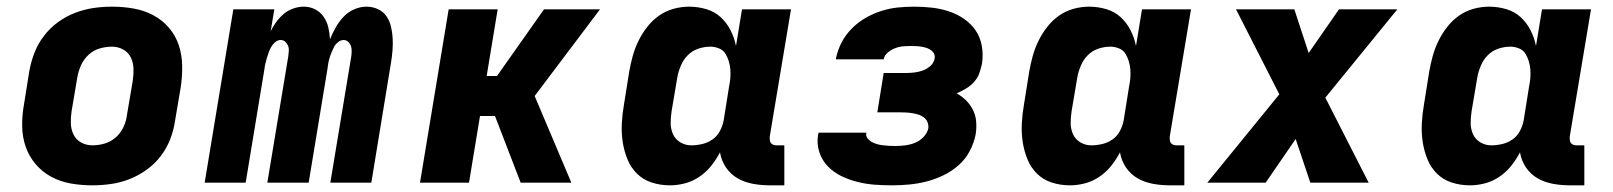

<svg xmlns="http://www.w3.org/2000/svg" viewBox="-20 -548 4840 576"><path d="M257 8Q224 8 192.5 2.5Q161 -3 134 -17.5Q107 -32 87 -55.5Q67 -79 57 -108Q47 -137 46.5 -169.5Q46 -202 52 -235L68 -335Q73 -363 83.5 -390Q94 -417 112 -440.5Q130 -464 154 -481.5Q178 -499 205.5 -509.5Q233 -520 260.5 -524Q288 -528 316 -528Q349 -528 380.5 -522.5Q412 -517 439.5 -502.5Q467 -488 487 -464.5Q507 -441 516.5 -412Q526 -383 526.5 -350.5Q527 -318 522 -285L505 -185Q501 -157 490.5 -130Q480 -103 462 -79.5Q444 -56 419.5 -38.5Q395 -21 368 -10.5Q341 0 313 4Q285 8 257 8ZM257 -112Q276 -112 294.5 -117.5Q313 -123 328 -136.5Q343 -150 351 -168Q359 -186 361 -204L378 -304Q381 -323 380.5 -341.5Q380 -360 372.5 -375.5Q365 -391 349.5 -399.5Q334 -408 316 -408Q297 -408 278.5 -402.5Q260 -397 245.5 -383.5Q231 -370 223 -352Q215 -334 212 -316L195 -216Q192 -197 192.5 -178.5Q193 -160 200.5 -144.5Q208 -129 223.5 -120.5Q239 -112 257 -112Z M594 0 680 -520H803L792 -454Q799 -469 809 -482.5Q819 -496 831.5 -506.5Q844 -517 860 -522.5Q876 -528 891 -528Q910 -528 925.5 -520Q941 -512 951 -497.5Q961 -483 965 -465.5Q969 -448 970 -430Q977 -448 987 -465.5Q997 -483 1010.5 -497.5Q1024 -512 1042.5 -520Q1061 -528 1079 -528Q1098 -528 1114 -520.5Q1130 -513 1139.5 -499Q1149 -485 1153 -468Q1157 -451 1158 -433Q1159 -415 1157.5 -396.5Q1156 -378 1153 -360L1094 0H971L1034 -380Q1035 -388 1035 -396Q1035 -404 1032.5 -411Q1030 -418 1024 -423Q1018 -428 1011 -428Q1002 -428 994 -421.5Q986 -415 982 -407Q978 -399 974.5 -390.5Q971 -382 968.5 -373.5Q966 -365 964.5 -356.5Q963 -348 962 -339L906 0H782L845 -380Q846 -388 846.5 -396Q847 -404 844 -411Q841 -418 835.5 -423Q830 -428 822 -428Q813 -428 805.5 -421.5Q798 -415 793.5 -407Q789 -399 786 -390.5Q783 -382 780.5 -373.5Q778 -365 776 -356.5Q774 -348 773 -339L717 0Z M1542 0 1465 -200H1420L1387 0H1240L1326 -520H1473L1440 -320H1471L1612 -520H1780L1584 -260L1694 0Z M1990 8Q1961 8 1935 -0.5Q1909 -9 1890.5 -27.5Q1872 -46 1862 -71Q1852 -96 1848 -123Q1844 -150 1845.5 -178.5Q1847 -207 1852 -235L1868 -335Q1872 -358 1878.5 -381Q1885 -404 1895.5 -425.5Q1906 -447 1921.5 -467Q1937 -487 1957 -501Q1977 -515 2000.5 -521.5Q2024 -528 2047 -528Q2074 -528 2099 -520.5Q2124 -513 2142 -496.5Q2160 -480 2171.5 -457.5Q2183 -435 2188 -410L2206 -520H2353L2289 -137Q2289 -132 2289.5 -127Q2290 -122 2293 -118.5Q2296 -115 2300.5 -113.5Q2305 -112 2310 -112H2333V8H2290Q2264 8 2239 3.5Q2214 -1 2193 -13Q2172 -25 2158 -45.5Q2144 -66 2140 -91Q2129 -70 2114 -51Q2099 -32 2078.5 -18Q2058 -4 2035 2Q2012 8 1990 8ZM2054 -112Q2070 -112 2087 -116Q2104 -120 2118 -130Q2132 -140 2140 -155.5Q2148 -171 2151 -187L2167 -287Q2170 -301 2171 -314Q2172 -327 2171 -340Q2170 -353 2166 -365.5Q2162 -378 2155.5 -388Q2149 -398 2136.5 -403Q2124 -408 2111 -408Q2093 -408 2075 -402Q2057 -396 2043.5 -382.5Q2030 -369 2022.5 -351Q2015 -333 2012 -316L1995 -216Q1992 -197 1992 -179Q1992 -161 1999 -145.5Q2006 -130 2021 -121Q2036 -112 2054 -112Z M2656 8Q2629 8 2603 6Q2577 4 2551.5 -2.5Q2526 -9 2503.5 -20Q2481 -31 2463.5 -49Q2446 -67 2438 -91.5Q2430 -116 2434 -143L2436 -150H2579Q2577 -140 2582.5 -133Q2588 -126 2595.5 -122Q2603 -118 2611.5 -115.5Q2620 -113 2629.5 -112Q2639 -111 2648 -110.5Q2657 -110 2666 -110Q2681 -110 2696 -112Q2711 -114 2725 -119.5Q2739 -125 2750.5 -137Q2762 -149 2765 -163Q2766 -173 2762.5 -181.5Q2759 -190 2752 -195.5Q2745 -201 2736 -204Q2727 -207 2717 -208.5Q2707 -210 2698 -210.5Q2689 -211 2679 -211H2612L2631 -329H2698Q2710 -329 2723 -330.5Q2736 -332 2748.5 -336.5Q2761 -341 2771.5 -350.5Q2782 -360 2784 -373Q2786 -385 2778 -393Q2770 -401 2759 -404.5Q2748 -408 2736.5 -409Q2725 -410 2713 -410Q2702 -410 2689.5 -409Q2677 -408 2665.5 -403.5Q2654 -399 2643.5 -390.5Q2633 -382 2631 -370H2488V-373Q2493 -398 2505 -421Q2517 -444 2536 -463Q2555 -482 2578 -495Q2601 -508 2625 -515.5Q2649 -523 2673.5 -525.5Q2698 -528 2723 -528Q2750 -528 2776 -525Q2802 -522 2826.5 -514Q2851 -506 2872 -491.5Q2893 -477 2907 -456.5Q2921 -436 2925.5 -410Q2930 -384 2926 -357Q2923 -343 2918 -328.5Q2913 -314 2902 -302Q2891 -290 2877.5 -282Q2864 -274 2850 -268Q2866 -259 2878.5 -246.5Q2891 -234 2899 -218Q2907 -202 2908.5 -183Q2910 -164 2907 -145Q2902 -119 2889 -94.5Q2876 -70 2855.5 -52Q2835 -34 2810 -22Q2785 -10 2759.5 -3.5Q2734 3 2708 5.5Q2682 8 2656 8Z M3190 8Q3161 8 3135 -0.5Q3109 -9 3090.5 -27.5Q3072 -46 3062 -71Q3052 -96 3048 -123Q3044 -150 3045.5 -178.5Q3047 -207 3052 -235L3068 -335Q3072 -358 3078.5 -381Q3085 -404 3095.5 -425.5Q3106 -447 3121.5 -467Q3137 -487 3157 -501Q3177 -515 3200.5 -521.5Q3224 -528 3247 -528Q3274 -528 3299 -520.5Q3324 -513 3342 -496.5Q3360 -480 3371.5 -457.5Q3383 -435 3388 -410L3406 -520H3553L3489 -137Q3489 -132 3489.5 -127Q3490 -122 3493 -118.5Q3496 -115 3500.5 -113.5Q3505 -112 3510 -112H3533V8H3490Q3464 8 3439 3.5Q3414 -1 3393 -13Q3372 -25 3358 -45.5Q3344 -66 3340 -91Q3329 -70 3314 -51Q3299 -32 3278.5 -18Q3258 -4 3235 2Q3212 8 3190 8ZM3254 -112Q3270 -112 3287 -116Q3304 -120 3318 -130Q3332 -140 3340 -155.5Q3348 -171 3351 -187L3367 -287Q3370 -301 3371 -314Q3372 -327 3371 -340Q3370 -353 3366 -365.5Q3362 -378 3355.5 -388Q3349 -398 3336.5 -403Q3324 -408 3311 -408Q3293 -408 3275 -402Q3257 -396 3243.5 -382.5Q3230 -369 3222.5 -351Q3215 -333 3212 -316L3195 -216Q3192 -197 3192 -179Q3192 -161 3199 -145.5Q3206 -130 3221 -121Q3236 -112 3254 -112Z M3602 0 3818 -265 3688 -520H3863L3906 -389L3997 -520H4172L3956 -255L4086 0H3911L3867 -131L3777 0Z M4390 8Q4361 8 4335 -0.5Q4309 -9 4290.5 -27.5Q4272 -46 4262 -71Q4252 -96 4248 -123Q4244 -150 4245.5 -178.5Q4247 -207 4252 -235L4268 -335Q4272 -358 4278.5 -381Q4285 -404 4295.5 -425.5Q4306 -447 4321.5 -467Q4337 -487 4357 -501Q4377 -515 4400.5 -521.5Q4424 -528 4447 -528Q4474 -528 4499 -520.5Q4524 -513 4542 -496.5Q4560 -480 4571.5 -457.5Q4583 -435 4588 -410L4606 -520H4753L4689 -137Q4689 -132 4689.5 -127Q4690 -122 4693 -118.5Q4696 -115 4700.5 -113.5Q4705 -112 4710 -112H4733V8H4690Q4664 8 4639 3.5Q4614 -1 4593 -13Q4572 -25 4558 -45.5Q4544 -66 4540 -91Q4529 -70 4514 -51Q4499 -32 4478.5 -18Q4458 -4 4435 2Q4412 8 4390 8ZM4454 -112Q4470 -112 4487 -116Q4504 -120 4518 -130Q4532 -140 4540 -155.5Q4548 -171 4551 -187L4567 -287Q4570 -301 4571 -314Q4572 -327 4571 -340Q4570 -353 4566 -365.5Q4562 -378 4555.5 -388Q4549 -398 4536.5 -403Q4524 -408 4511 -408Q4493 -408 4475 -402Q4457 -396 4443.5 -382.5Q4430 -369 4422.5 -351Q4415 -333 4412 -316L4395 -216Q4392 -197 4392 -179Q4392 -161 4399 -145.5Q4406 -130 4421 -121Q4436 -112 4454 -112Z"/></svg>

Font: Iosevka Heavy Extended
Style: Italic
Weight: 900
Width: 7
Italic angle: -9°
Monospace: yes
Designer: Belleve Invis
Foundry: Belleve Invis
Version: Version 32.5.0; ttfautohint (v1.8.4)